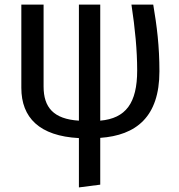

<svg xmlns="http://www.w3.org/2000/svg" viewBox="-20 -589 781 837"><path d="M675 -278C675 -388 664 -475 648 -569H553C569 -464 578 -369 578 -282C578 -139 528 -73 417 -63V-569H324V-63C213 -70 170 -121 170 -212V-569H73V-206C73 -76 152 4 324 13V228L417 216V12C573 1 675 -79 675 -278Z"/></svg>

Font: Glow Sans SC Condensed Medium
Style: Regular
Weight: 600
Width: 3
Designer: Ryoko NISHIZUKA (kana, bopomofo & ideographs); Paul D. Hunt (Latin, Greek & Cyrillic); Sandoll Communications, Soo-young
Version: Version 0.93